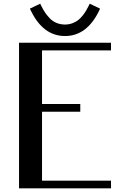

<svg xmlns="http://www.w3.org/2000/svg" viewBox="-20 -1024 707 1044"><path d="M147 -967.8 142.6 -977.1 198.7 -1003.9 203.1 -994.6Q213.4 -973.6 223.6 -958Q233.9 -942.4 249.5 -925.5Q265.1 -908.7 286.6 -899.7Q308.1 -890.6 333.5 -890.6Q354 -890.6 372.3 -897.2Q390.6 -903.8 403.6 -913.6Q416.5 -923.3 428.5 -938.2Q440.4 -953.1 447.8 -965.6Q455.1 -978 463.4 -994.6L467.8 -1003.9L523.9 -977.1L520 -967.8Q453.1 -828.1 333.5 -828.1Q213.9 -828.1 147 -967.8ZM83.5 -791.5H583.5V-750H208.5V-458.5H416.5V-416.5H208.5V-41.5H583.5V0H83.5Z"/></svg>

Font: Resagnicto
Style: Bold
Weight: 700
Version: Version 0.9991